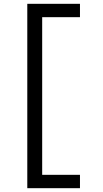

<svg xmlns="http://www.w3.org/2000/svg" viewBox="-20 -843 540 1006"><path d="M123 143V-823H399V-753H201V73H399V143Z"/></svg>

Font: Iosevka Fuck
Style: Regular
Weight: 400
Monospace: yes
Designer: Belleve Invis
Foundry: Belleve Invis
Version: Version 28.0.7; ttfautohint (v1.8.3)